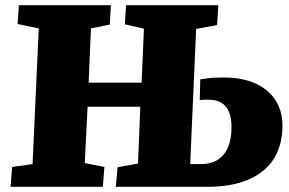

<svg xmlns="http://www.w3.org/2000/svg" viewBox="-20 -723 1120 743"><path d="M523 -310H319L308 -92L384 -77L378 0H21L27 -77L106 -88L130 -613L48 -630L53 -703H409L405 -628L332 -613L323 -403H528L537 -612L463 -629L468 -703H825L820 -626L739 -611L716 -88H757Q798 -88 824.5 -106Q851 -124 863.5 -156Q876 -188 876 -230Q876 -266 866 -290Q856 -314 836.5 -325.5Q817 -337 790 -337Q779 -337 770 -337Q761 -337 753 -335L755 -416Q770 -418 784.5 -420Q799 -422 814.5 -422.5Q830 -423 847 -423Q917 -423 967.5 -400.5Q1018 -378 1045.5 -336Q1073 -294 1073 -236Q1073 -164 1041 -111Q1009 -58 943.5 -29Q878 0 780 0H428L435 -76L514 -90Z"/></svg>

Font: Literata 18pt ExtraBold
Style: Italic
Weight: 800
Italic angle: -2°
Designer: Latin by Veronika Burian and Jose Scaglione. Greek by Irene Vlachou. Cyrillic by Vera Evstafieva
Foundry: TypeTogether
Version: Version 3.103;gftools[0.9.29]